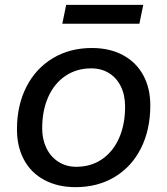

<svg xmlns="http://www.w3.org/2000/svg" viewBox="-20 -760 690 792"><path d="M50 -226Q50 -326 89 -402Q128 -478 198 -520Q268 -562 359 -562Q432 -562 486.5 -533Q541 -504 570.5 -450.5Q600 -397 600 -325Q600 -225 561.5 -148.5Q523 -72 453 -30Q383 12 292 12Q219 12 164 -17Q109 -46 79.5 -100Q50 -154 50 -226ZM295 -72Q355 -72 400.5 -103Q446 -134 471 -190Q496 -246 496 -320Q496 -368 478.5 -403.5Q461 -439 429.5 -458.5Q398 -478 356 -478Q296 -478 250 -447Q204 -416 179 -360Q154 -304 154 -230Q154 -185 171.5 -149Q189 -113 221 -92.5Q253 -72 295 -72ZM253 -740H571L555 -662H237Z"/></svg>

Font: Azeret Mono
Style: Italic
Weight: 400
Italic angle: -12°
Designer: Martin Vácha
Foundry: Displaay
Version: Version 1.000; Glyphs 3.0.3, build 3074